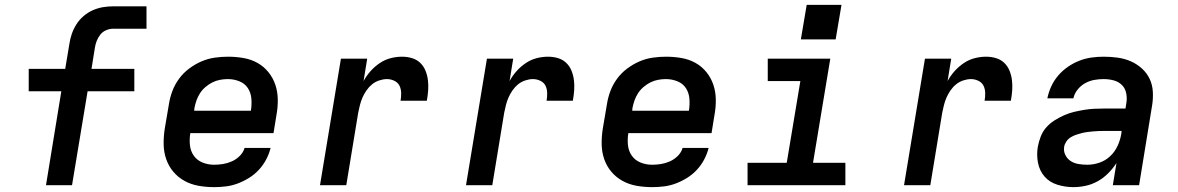

<svg xmlns="http://www.w3.org/2000/svg" viewBox="-20 -761 4840 789"><path d="M169 0 232 -386H98V-478H248L265 -580Q268 -601 275 -621.5Q282 -642 294 -661Q306 -680 323.5 -695Q341 -710 361.5 -719Q382 -728 403 -731.5Q424 -735 445 -735H582V-643H445Q431 -643 416.5 -637Q402 -631 392.5 -619Q383 -607 377.5 -593Q372 -579 370 -565L356 -478H532V-386H340L276 0Z M860 8Q827 8 796 2.5Q765 -3 738.5 -17.5Q712 -32 692.5 -55Q673 -78 663 -107Q653 -136 652.5 -168Q652 -200 657 -232L674 -332Q678 -359 688 -386Q698 -413 715.5 -437Q733 -461 757 -479Q781 -497 807.5 -508.5Q834 -520 862 -524Q890 -528 917 -528Q950 -528 981 -522.5Q1012 -517 1038 -502.5Q1064 -488 1083 -464.5Q1102 -441 1111.5 -412.5Q1121 -384 1121.5 -352Q1122 -320 1116 -288L1104 -214H762Q758 -189 760.5 -164.5Q763 -140 776.5 -121Q790 -102 812.5 -93Q835 -84 860 -84Q878 -84 896.5 -87Q915 -90 933 -98Q951 -106 965.5 -120.5Q980 -135 985 -153H1092Q1086 -129 1074 -106Q1062 -83 1044 -63.5Q1026 -44 1003.5 -30Q981 -16 957 -7Q933 2 908.5 5Q884 8 860 8ZM778 -306H1011Q1015 -331 1013 -355.5Q1011 -380 998.5 -399Q986 -418 963.5 -427Q941 -436 916 -436Q901 -436 884.5 -433Q868 -430 853 -422.5Q838 -415 824.5 -403.5Q811 -392 802 -378Q793 -364 787.5 -348.5Q782 -333 779 -317Z M1295 0 1381 -520H1489L1474 -428Q1486 -450 1503 -469Q1520 -488 1541 -502Q1562 -516 1585.5 -522Q1609 -528 1632 -528Q1654 -528 1673.5 -522Q1693 -516 1707 -502.5Q1721 -489 1728.5 -470.5Q1736 -452 1738.5 -431.5Q1741 -411 1739.5 -390Q1738 -369 1734 -347H1626Q1629 -363 1628.5 -379.5Q1628 -396 1621.5 -409Q1615 -422 1600.5 -429Q1586 -436 1570 -436Q1555 -436 1538.5 -430.5Q1522 -425 1509 -414.5Q1496 -404 1486 -389.5Q1476 -375 1469.5 -360Q1463 -345 1459 -329Q1455 -313 1452 -298L1403 0Z M1895 0 1981 -520H2089L2074 -428Q2086 -450 2103 -469Q2120 -488 2141 -502Q2162 -516 2185.5 -522Q2209 -528 2232 -528Q2254 -528 2273.5 -522Q2293 -516 2307 -502.5Q2321 -489 2328.5 -470.5Q2336 -452 2338.5 -431.5Q2341 -411 2339.5 -390Q2338 -369 2334 -347H2226Q2229 -363 2228.5 -379.5Q2228 -396 2221.5 -409Q2215 -422 2200.5 -429Q2186 -436 2170 -436Q2155 -436 2138.5 -430.5Q2122 -425 2109 -414.5Q2096 -404 2086 -389.5Q2076 -375 2069.5 -360Q2063 -345 2059 -329Q2055 -313 2052 -298L2003 0Z M2660 8Q2627 8 2596 2.5Q2565 -3 2538.5 -17.5Q2512 -32 2492.5 -55Q2473 -78 2463 -107Q2453 -136 2452.5 -168Q2452 -200 2457 -232L2474 -332Q2478 -359 2488 -386Q2498 -413 2515.5 -437Q2533 -461 2557 -479Q2581 -497 2607.5 -508.5Q2634 -520 2662 -524Q2690 -528 2717 -528Q2750 -528 2781 -522.5Q2812 -517 2838 -502.5Q2864 -488 2883 -464.5Q2902 -441 2911.5 -412.5Q2921 -384 2921.5 -352Q2922 -320 2916 -288L2904 -214H2562Q2558 -189 2560.5 -164.5Q2563 -140 2576.5 -121Q2590 -102 2612.5 -93Q2635 -84 2660 -84Q2678 -84 2696.5 -87Q2715 -90 2733 -98Q2751 -106 2765.5 -120.5Q2780 -135 2785 -153H2892Q2886 -129 2874 -106Q2862 -83 2844 -63.5Q2826 -44 2803.5 -30Q2781 -16 2757 -7Q2733 2 2708.5 5Q2684 8 2660 8ZM2578 -306H2811Q2815 -331 2813 -355.5Q2811 -380 2798.5 -399Q2786 -418 2763.5 -427Q2741 -436 2716 -436Q2701 -436 2684.5 -433Q2668 -430 2653 -422.5Q2638 -415 2624.5 -403.5Q2611 -392 2602 -378Q2593 -364 2587.5 -348.5Q2582 -333 2579 -317Z M3052 0V-92H3213L3269 -428H3135V-520H3392L3321 -92H3454V0ZM3271 -599 3295 -741H3438L3414 -599Z M3695 0 3781 -520H3889L3874 -428Q3886 -450 3903 -469Q3920 -488 3941 -502Q3962 -516 3985.5 -522Q4009 -528 4032 -528Q4054 -528 4073.5 -522Q4093 -516 4107 -502.5Q4121 -489 4128.5 -470.5Q4136 -452 4138.5 -431.5Q4141 -411 4139.5 -390Q4138 -369 4134 -347H4026Q4029 -363 4028.5 -379.5Q4028 -396 4021.5 -409Q4015 -422 4000.5 -429Q3986 -436 3970 -436Q3955 -436 3938.5 -430.5Q3922 -425 3909 -414.5Q3896 -404 3886 -389.5Q3876 -375 3869.5 -360Q3863 -345 3859 -329Q3855 -313 3852 -298L3803 0Z M4391 8Q4357 8 4325 -2Q4293 -12 4272.5 -35.5Q4252 -59 4245.5 -92Q4239 -125 4245 -159Q4249 -180 4257 -200.5Q4265 -221 4279.5 -237.5Q4294 -254 4313 -266Q4332 -278 4352 -287Q4372 -296 4393 -301Q4414 -306 4435 -309.5Q4456 -313 4476.5 -314Q4497 -315 4518 -315H4605L4609 -340Q4612 -360 4607.5 -380Q4603 -400 4589 -413Q4575 -426 4555.5 -431Q4536 -436 4515 -436Q4496 -436 4476.5 -432.5Q4457 -429 4439 -419Q4421 -409 4408 -392.5Q4395 -376 4391 -357H4284Q4289 -382 4300 -406Q4311 -430 4328.5 -450.5Q4346 -471 4368.5 -486.5Q4391 -502 4415.5 -511.5Q4440 -521 4465 -524.5Q4490 -528 4515 -528Q4545 -528 4573.5 -524Q4602 -520 4627 -509Q4652 -498 4672.5 -479.5Q4693 -461 4704.5 -436.5Q4716 -412 4717.5 -383Q4719 -354 4714 -325L4661 0H4553L4568 -91Q4568 -91 4568 -91Q4568 -91 4568 -91Q4568 -91 4568 -91Q4568 -91 4568 -91Q4553 -68 4533.5 -48.5Q4514 -29 4490.5 -16Q4467 -3 4441.5 2.5Q4416 8 4391 8ZM4448 -84Q4473 -84 4498 -92.5Q4523 -101 4542.5 -119.5Q4562 -138 4573 -162.5Q4584 -187 4588 -212L4589 -223H4518Q4506 -223 4494.5 -222.5Q4483 -222 4471.5 -221Q4460 -220 4448.5 -218.5Q4437 -217 4425 -214Q4413 -211 4401.5 -207Q4390 -203 4379.5 -196.5Q4369 -190 4362 -179.5Q4355 -169 4353 -158Q4350 -140 4358 -124Q4366 -108 4380 -99Q4394 -90 4412 -87Q4430 -84 4448 -84Z"/></svg>

Font: Iosevka SS04 SmBd Ex Obl
Style: Regular
Weight: 600
Width: 7
Italic angle: -9°
Monospace: yes
Designer: Belleve Invis
Foundry: Belleve Invis
Version: Version 19.0.0; ttfautohint (v1.8.4)